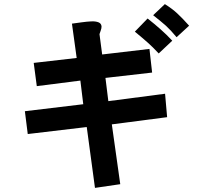

<svg xmlns="http://www.w3.org/2000/svg" viewBox="-20 -825 1040 934"><path d="M524 -220 565 71 442 89 402 -207 115 -173 101 -284 385 -318 371 -433 159 -406 144 -519 353 -543 330 -710Q352 -713 377.5 -716.5Q403 -720 424 -721Q445 -722 459 -716.5Q473 -711 474 -696Q474 -687 469.5 -675Q465 -663 464 -659L477 -560L707 -587L720 -472L493 -446L507 -333L783 -369L793 -255ZM818 -627 752 -565Q736 -582 724 -594Q712 -606 699.5 -617Q687 -628 672.5 -640.5Q658 -653 636 -671L698 -735Q731 -709 760.5 -683Q790 -657 818 -627ZM900 -700 839 -644Q824 -662 812 -675Q800 -688 787.5 -699.5Q775 -711 760.5 -722.5Q746 -734 725 -751L782 -805Q801 -793 815 -782.5Q829 -772 842 -760Q855 -748 868.5 -734Q882 -720 900 -700Z"/></svg>

Font: D2Coding
Style: Bold
Weight: 700
Monospace: yes
Designer: Yong-Rak Park; Jeong-Hwan Yoon; Sang-Min Lee;
Foundry: NHN Corporation
Version: Version 1.3.2; Build 20180524